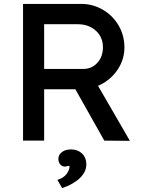

<svg xmlns="http://www.w3.org/2000/svg" viewBox="-20 -720 735 983"><path d="M98 -700H396Q455 -700 506 -670.5Q557 -641 587 -590Q617 -539 617 -477Q617 -420 587 -371Q557 -322 506 -292.5Q455 -263 396 -263H206V0H98ZM336 -316 447 -341 645 1 514 0ZM507 -478Q507 -530 470.5 -563Q434 -596 378 -596H206V-367H406Q450 -367 478.5 -398.5Q507 -430 507 -478ZM336 132Q336 129 333 129Q330 129 326 130Q313 135 302 131Q292 128 285 117Q278 106 279 89Q281 70 298.5 57.5Q316 45 344 45Q378 45 400 66Q422 87 422 122Q422 160 388.5 192Q355 224 298 243L274 201Q306 191 321 170.5Q336 150 336 132Z"/></svg>

Font: Easer Grotesk Variable
Style: Regular
Weight: 400
Designer: Boardeaser, Bonnie Shaver-Troup, Thomas Jockin
Foundry: Lexend
Version: Version 1.001;Glyphs 3.1.2 (3151)